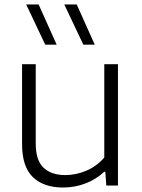

<svg xmlns="http://www.w3.org/2000/svg" viewBox="-20 -828 632 857"><path d="M78.5 -184.5V-541.5H139.5V-187.5Q139.5 -112.5 174.2 -79.5Q209 -46.5 272 -46.5Q319 -46.5 365.5 -66.2Q412 -86 445.5 -125V-541.5H506.5V0H454.5L450 -61.5H445.5Q408.5 -27 361 -9Q313.5 9 261 9Q175.5 9 127 -37.2Q78.5 -83.5 78.5 -184.5ZM182 -628.5 97 -808H152.5L233 -628.5ZM352 -628.5 267 -808H322.5L403 -628.5Z"/></svg>

Font: Encode Sans Semi Expanded Light
Style: Regular
Weight: 300
Width: 6
Designer: Multiple Designers
Foundry: Impallari Type
Version: Version 2.000